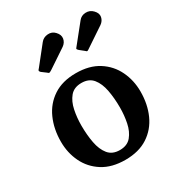

<svg xmlns="http://www.w3.org/2000/svg" viewBox="-189 -914 970 1049"><g transform="rotate(-30 296.0 -390.0)"><path d="M39 -248.5Q39 -328.5 67.8 -393Q96.5 -457.5 153.8 -495.2Q211 -533 296 -533Q381 -533 438.2 -496.5Q495.5 -460 524.2 -400Q553 -340 553 -270Q553 -190 524.2 -126Q495.5 -62 438.2 -24.5Q381 13 296 13Q211 13 153.8 -23.2Q96.5 -59.5 67.8 -119Q39 -178.5 39 -248.5ZM180 -270Q180 -211 189.5 -160.5Q199 -110 224 -79.2Q249 -48.5 296 -48.5Q343 -48.5 368 -78.5Q393 -108.5 402.5 -154.8Q412 -201 412 -250Q412 -309 402.5 -359.5Q393 -410 368 -440.8Q343 -471.5 296 -471.5Q249 -471.5 224 -441.5Q199 -411.5 189.5 -365.2Q180 -319 180 -270ZM161.5 -614.5 134 -635Q126.5 -642.5 127.8 -646.8Q129 -651 136 -658L225.5 -770.5Q241.5 -791 269.2 -793.2Q297 -795.5 315 -775.5Q335 -754.5 331.2 -731.5Q327.5 -708.5 306.5 -693.5L189 -615Q179.5 -609 174.5 -607.5Q169.5 -606 161.5 -614.5ZM402 -612.5 374 -635Q366.5 -642 365.8 -645.2Q365 -648.5 372 -656L464 -770.5Q480 -791 507.2 -792.2Q534.5 -793.5 553.5 -773.5Q574 -752.5 569.5 -730Q565 -707.5 545 -693.5L419.5 -609.5Q413 -605.5 410.2 -606.2Q407.5 -607 402 -612.5Z"/></g></svg>

Font: Besley SemiBold
Style: Regular
Weight: 600
Designer: Owen Earl
Foundry: indestructible type*
Version: Version 2.001; ttfautohint (v1.8.3)